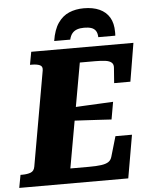

<svg xmlns="http://www.w3.org/2000/svg" viewBox="-86 -964 792 1013"><g transform="rotate(-5 309.5 -457.5)"><path d="M396 -914.6Q352.8 -914.6 317.8 -899.7Q282.8 -884.8 258.9 -850.2Q235 -815.6 225.6 -756H310.6Q315.4 -776.8 325.7 -789.1Q336 -801.4 351.7 -806.8Q367.4 -812.2 388.8 -812.2Q411.2 -812.2 426.5 -807.2Q441.8 -802.2 450.1 -790Q458.4 -777.8 459.2 -756H549.2Q549.8 -761 549.8 -765.7Q549.8 -770.4 549.8 -775.4Q549.8 -822.4 531.5 -852.9Q513.2 -883.4 478.9 -899Q444.6 -914.6 396 -914.6ZM591.4 -227.8 551.8 0H-25.6L-13 -68H-2.6Q22.8 -68 41 -74.8Q59.2 -81.6 63.2 -104.8L151.6 -606Q155.6 -628 139.8 -635Q124 -642 97.8 -642H87.4L100 -710H641.2L607.4 -507.2H521.4L527.4 -588.2Q529 -606.2 518.2 -615.7Q507.4 -625.2 485.6 -628.2Q463.8 -631.2 431.6 -631.2H350.4L252 -78.8H350.4Q390.4 -78.8 415.6 -82.3Q440.8 -85.8 454.3 -94.8Q467.8 -103.8 472.8 -121.8L503.8 -227.8ZM279.8 -397.8Q318.2 -400.4 356.1 -402Q394 -403.6 431.9 -405.7Q469.8 -407.8 507.2 -409.4L491 -317.2Q454.2 -319.8 416.9 -321.6Q379.6 -323.4 342.5 -325.7Q305.4 -328 268 -329.6Z"/></g></svg>

Font: Roboto Serif 20pt
Style: Italic
Weight: 400
Italic angle: -10°
Designer: Greg Gazdowicz
Foundry: Commercial Type
Version: Version 1.008